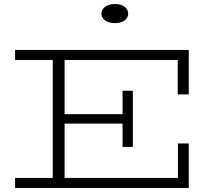

<svg xmlns="http://www.w3.org/2000/svg" viewBox="-20 -934 1068 954"><path d="M55 0V-50H864V-221H918V0ZM242 -28V-656H301V-28ZM277 -320V-367H616V-320ZM589 -204V-483H640V-204ZM863 -465V-636H55V-686H918V-465ZM550 -819Q521 -819 502.5 -832.5Q484 -846 484 -866Q484 -887 502.5 -900.5Q521 -914 550 -914Q582 -914 599.5 -900Q617 -886 617 -866Q617 -846 599 -832.5Q581 -819 550 -819Z"/></svg>

Font: BioRhyme SemiExpanded Light
Style: Regular
Weight: 300
Width: 6
Designer: Aoife Mooney
Foundry: Aoife Mooney Type
Version: Version 1.600;gftools[0.9.33]